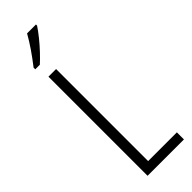

<svg xmlns="http://www.w3.org/2000/svg" viewBox="-311 -962 978 978"><g transform="rotate(-45 178.0 -473.5)"><path d="M76 0V-714H131V-51H338V0ZM219 -939Q204 -916 181 -887.5Q158 -859 133 -832.5Q108 -806 88 -788H55V-800Q86 -840 110 -875Q134 -910 155 -947H219Z"/></g></svg>

Font: Noto Sans Malayalam ExtraCondensed Light
Style: Regular
Weight: 300
Width: 2
Designer: Jelle Bosma - Monotype Design Team
Foundry: Monotype Imaging Inc.
Version: Version 2.104; ttfautohint (v1.8.4.7-5d5b)